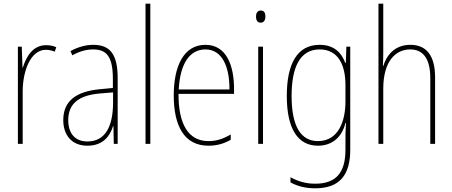

<svg xmlns="http://www.w3.org/2000/svg" viewBox="-20 -780 2453 1041"><path d="M229 -535C157 -535 121 -470 104 -414H102L98 -527H77V0H103V-283C103 -394 145 -510 229 -510C248 -510 264 -505 277 -500L285 -524C268 -532 248 -535 229 -535Z M485 -537C444 -537 400 -524 362 -503L372 -480C415 -504 452 -512 485 -512C560 -512 592 -471 592 -351V-303L519 -296C395 -284 323 -234 323 -129C323 -53 364 10 454 10C540 10 576 -43 593 -96H595L597 0H618V-356C618 -486 577 -537 485 -537ZM519 -273 593 -279V-220C592 -98 553 -13 454 -13C388 -13 350 -55 350 -129C350 -219 409 -263 519 -273Z M795 0V-760H769V0Z M1094 -537C977 -537 922 -423 922 -263C922 -97 979 10 1110 10C1158 10 1196 -2 1231 -22V-51C1188 -26 1153 -15 1110 -15C1002 -15 947 -106 948 -271H1249V-298C1249 -424 1208 -537 1094 -537ZM1094 -512C1185 -512 1225 -417 1224 -295H949C957 -440 1011 -512 1094 -512Z M1394 -723C1374 -723 1368 -706 1368 -690C1368 -672 1375 -657 1393 -657C1411 -657 1419 -671 1419 -691C1419 -707 1414 -723 1394 -723ZM1406 -527H1380V0H1406Z M1713 -537C1590 -537 1535 -432 1535 -260C1535 -78 1597 10 1704 10C1784 10 1835 -40 1853 -113H1856C1853 -72 1853 -47 1853 -14V32C1853 156 1802 216 1689 216C1635 216 1594 202 1555 181V209C1592 229 1635 241 1689 241C1823 241 1879 167 1879 32V-527H1858L1855 -439H1852C1833 -491 1794 -537 1713 -537ZM1713 -512C1816 -512 1853 -424 1853 -319V-229C1853 -129 1818 -15 1704 -15C1611 -15 1561 -95 1561 -260C1561 -413 1605 -512 1713 -512Z M2058 -493V-760H2032V0H2058V-299C2058 -447 2124 -512 2204 -512C2269 -512 2313 -469 2313 -356V0H2339V-360C2339 -480 2291 -537 2205 -537C2117 -537 2075 -477 2058 -422H2056C2057 -446 2058 -463 2058 -493Z"/></svg>

Font: Noto Sans Sinhala UI Condensed Thin
Style: Regular
Weight: 100
Width: 3
Designer: Jelle Bosma - Monotype Design Team
Foundry: Monotype Imaging Inc.
Version: Version 2.006